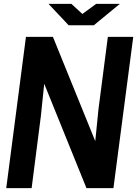

<svg xmlns="http://www.w3.org/2000/svg" viewBox="-20 -970 715 990"><path d="M476.1 -950.2H598.1L463.9 -839.8H334L230 -950.2H348.1L404.8 -897.9ZM113.8 -779.8H252.9L471.2 -242.2L487.8 -407.2L536.1 -779.8H667L564.9 0H425.8L208 -538.1L190.9 -373L143.1 0H12.2Z"/></svg>

Font: Cooper Hewitt
Style: Semibold Italic
Weight: 710
Designer: Village Type and Design LLC
Foundry: Cooper Hewitt Smithsonian Design Museum
Version: 1.000